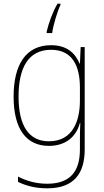

<svg xmlns="http://www.w3.org/2000/svg" viewBox="-20 -784 564 1045"><path d="M309 -757V-764H293C266 -718 246 -661 234 -612V-604H264C269 -646 293 -724 309 -757ZM258 -538C120 -538 54 -431 54 -258C54 -79 125 10 246 10C335 10 394 -37 415 -115H417C415 -75 415 -51 415 -15V29C415 148 363 216 237 216C173 216 121 199 78 177V206C120 226 170 241 237 241C383 241 441 160 441 29V-528H419L415 -438H413C390 -493 346 -538 258 -538ZM258 -513C376 -513 415 -422 415 -307V-237C415 -132 380 -15 246 -15C139 -15 81 -97 81 -258C81 -415 134 -513 258 -513Z"/></svg>

Font: Noto Sans Sinhala UI SemiCondensed Thin
Style: Regular
Weight: 100
Width: 4
Designer: Jelle Bosma - Monotype Design Team
Foundry: Monotype Imaging Inc.
Version: Version 2.006